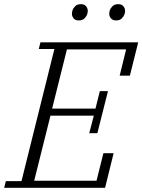

<svg xmlns="http://www.w3.org/2000/svg" viewBox="-35 -901 683 921"><path d="M-7 -32H68L226 -666H151L159 -698H628L588 -538H539L570 -664H286L215 -380H423L444 -464H483L432 -262H393L415 -346H207L129 -34H428L461 -166H510L469 0H-15ZM343 -803Q326 -803 318 -813Q310 -823 310 -835Q310 -843 313 -852Q317 -863 326.5 -872Q336 -881 353 -881Q370 -881 378 -871Q386 -861 386 -849Q386 -841 383 -832Q379 -821 369.5 -812Q360 -803 343 -803ZM522 -803Q505 -803 497 -813Q489 -823 489 -835Q489 -843 492 -852Q496 -863 505.5 -872Q515 -881 532 -881Q549 -881 557 -871Q565 -861 565 -849Q565 -841 562 -832Q558 -821 548.5 -812Q539 -803 522 -803Z"/></svg>

Font: IBM Plex Serif Light
Style: Italic
Weight: 300
Italic angle: -14°
Designer: Mike Abbink, Paul van der Laan, Pieter van Rosmalen
Foundry: Bold Monday
Version: Version 3.001